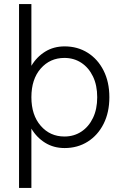

<svg xmlns="http://www.w3.org/2000/svg" viewBox="-20 -720 607 948"><path d="M74 208V-700H135V-395Q161 -439 203 -465Q245 -491 299 -491Q363 -491 413 -459.5Q463 -428 491.5 -371.5Q520 -315 520 -240Q520 -165 491.5 -108.5Q463 -52 413 -20.5Q363 11 299 11Q245 11 203 -15Q161 -41 135 -85V208ZM298 -46Q345 -46 381.5 -70Q418 -94 439 -137.5Q460 -181 460 -240Q460 -299 439 -342.5Q418 -386 381.5 -410Q345 -434 298 -434Q227 -434 181 -381.5Q135 -329 135 -240Q135 -152 181 -99Q227 -46 298 -46Z"/></svg>

Font: Zen Kaku Gothic New
Style: Regular
Weight: 400
Designer: Yoshimichi Ohira
Foundry: Positype
Version: Version 1.001